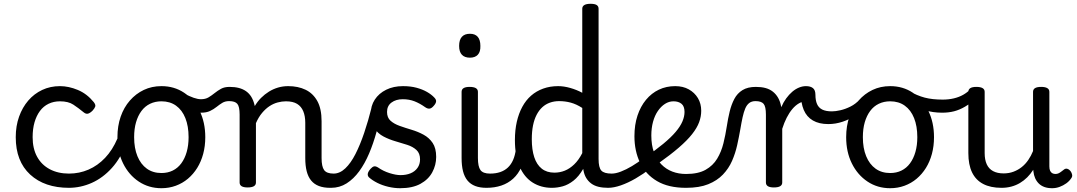

<svg xmlns="http://www.w3.org/2000/svg" viewBox="-20 -973 5676 1012"><path d="M344 17Q215 17 139 -53Q63 -123 63 -250Q63 -309 80.5 -358Q98 -407 129 -443Q160 -479 202.5 -499Q245 -519 296 -519Q342 -519 390 -499Q438 -479 474 -435Q485 -421 482 -411.5Q479 -402 468 -390Q455 -377 444 -374Q433 -371 421 -381Q393 -404 366.5 -421.5Q340 -439 296 -439Q263 -439 236 -426Q209 -413 190.5 -388Q172 -363 162 -328.5Q152 -294 152 -250Q152 -190 175.5 -147Q199 -104 242.5 -81Q286 -58 344 -58Q358 -58 365.5 -46.5Q373 -35 373 -20.5Q373 -6 366 5.5Q359 17 344 17Z M342 17Q333 17 328.5 5.5Q324 -6 324 -20.5Q324 -35 329 -46.5Q334 -58 343 -58Q398 -58 446.5 -79Q495 -100 534 -141Q573 -182 599 -243Q604 -252 616.5 -249.5Q629 -247 639.5 -238Q650 -229 646 -219Q617 -140 569.5 -87.5Q522 -35 463.5 -9Q405 17 342 17Z M831 19Q764 19 711.5 -16Q659 -51 629 -111.5Q599 -172 599 -250Q599 -309 616 -358Q633 -407 664.5 -443Q696 -479 738 -499Q780 -519 831 -519Q898 -519 950 -484.5Q1002 -450 1032 -389Q1062 -328 1062 -250Q1062 -203 1051 -162Q1040 -121 1019.5 -88Q999 -55 970.5 -31Q942 -7 906.5 6Q871 19 831 19ZM831 -61Q864 -61 890.5 -74Q917 -87 935.5 -112Q954 -137 964 -172Q974 -207 974 -250Q974 -308 957 -350.5Q940 -393 908 -416Q876 -439 831 -439Q798 -439 771 -426Q744 -413 725.5 -388Q707 -363 697 -328.5Q687 -294 687 -250Q687 -192 704.5 -149.5Q722 -107 754 -84Q786 -61 831 -61Z M1040 -379Q1029 -379 1012.5 -384Q996 -389 978 -398Q960 -407 942 -418Q926 -428 922 -440.5Q918 -453 922 -464Q926 -475 934 -480.5Q942 -486 949 -481Q979 -465 1001 -457.5Q1023 -450 1039 -450Q1063 -450 1079.5 -460Q1096 -470 1111.5 -482.5Q1127 -495 1145 -505Q1163 -515 1190 -515Q1202 -515 1208 -503.5Q1214 -492 1214 -477.5Q1214 -463 1207.5 -451.5Q1201 -440 1187 -440Q1167 -440 1152 -431Q1137 -422 1121.5 -409.5Q1106 -397 1087 -388Q1068 -379 1040 -379Z M1720 17Q1686 17 1661 7.5Q1636 -2 1620 -21.5Q1604 -41 1596.5 -70.5Q1589 -100 1589 -140V-326Q1589 -361 1578.5 -386.5Q1568 -412 1546 -425.5Q1524 -439 1487 -439Q1466 -439 1443.5 -433Q1421 -427 1400.5 -413.5Q1380 -400 1361.5 -378Q1343 -356 1329 -324V-11Q1329 2 1318 8.5Q1307 15 1285 15Q1264 15 1253.5 8.5Q1243 2 1243 -11V-369Q1243 -411 1231 -425.5Q1219 -440 1188 -440Q1173 -440 1166 -451.5Q1159 -463 1159 -477.5Q1159 -492 1167 -503.5Q1175 -515 1190 -515Q1217 -515 1238.5 -509.5Q1260 -504 1276.5 -492.5Q1293 -481 1304 -463.5Q1315 -446 1321 -422L1323 -414Q1337 -438 1356 -457Q1375 -476 1397.5 -490Q1420 -504 1445.5 -511.5Q1471 -519 1499 -519Q1551 -519 1590.5 -500Q1630 -481 1652.5 -440.5Q1675 -400 1675 -334V-140Q1675 -95 1688.5 -76.5Q1702 -58 1739 -58Q1753 -58 1760 -46.5Q1767 -35 1765.5 -20.5Q1764 -6 1753 5.5Q1742 17 1720 17Z M1725 17Q1711 17 1706 5.5Q1701 -6 1703.5 -20.5Q1706 -35 1715 -46.5Q1724 -58 1738 -58Q1771 -58 1800 -85.5Q1829 -113 1853.5 -161Q1878 -209 1899.5 -272.5Q1921 -336 1939 -408Q1944 -426 1957.5 -428.5Q1971 -431 1982.5 -423Q1994 -415 1991 -399Q1981 -338 1964.5 -277.5Q1948 -217 1925.5 -164Q1903 -111 1873.5 -70.5Q1844 -30 1807 -6.5Q1770 17 1725 17Z M2089 19Q2058 19 2026.5 11.5Q1995 4 1969 -9Q1943 -22 1925 -38Q1917 -46 1918.5 -57Q1920 -68 1933 -83Q1943 -94 1951.5 -96Q1960 -98 1973 -90Q2000 -71 2033.5 -60.5Q2067 -50 2091 -50Q2121 -50 2144 -59.5Q2167 -69 2180.5 -88Q2194 -107 2194 -133Q2194 -165 2175 -182.5Q2156 -200 2126.5 -209.5Q2097 -219 2064 -228.5Q2031 -238 2001.5 -253.5Q1972 -269 1953 -297Q1934 -325 1934 -373Q1934 -415 1955.5 -448Q1977 -481 2015.5 -500Q2054 -519 2104 -519Q2144 -519 2175.5 -510.5Q2207 -502 2230.5 -488.5Q2254 -475 2269 -459Q2280 -448 2278.5 -437.5Q2277 -427 2266 -415Q2255 -402 2244.5 -400.5Q2234 -399 2221 -408Q2193 -428 2165 -439Q2137 -450 2103 -450Q2067 -450 2043.5 -432.5Q2020 -415 2020 -383Q2020 -353 2038.5 -336.5Q2057 -320 2086.5 -309.5Q2116 -299 2149.5 -289Q2183 -279 2212.5 -263Q2242 -247 2260.5 -219.5Q2279 -192 2279 -146Q2279 -103 2258.5 -65Q2238 -27 2196 -4Q2154 19 2089 19Z M2544 17Q2510 17 2485 7.5Q2460 -2 2444 -21.5Q2428 -41 2420.5 -70.5Q2413 -100 2413 -140V-489Q2413 -502 2423.5 -508.5Q2434 -515 2455 -515Q2477 -515 2488 -508.5Q2499 -502 2499 -489V-140Q2499 -95 2512.5 -76.5Q2526 -58 2563 -58Q2577 -58 2584 -46.5Q2591 -35 2589.5 -20.5Q2588 -6 2577 5.5Q2566 17 2544 17ZM2457 -669Q2429 -669 2414.5 -684.5Q2400 -700 2400 -731Q2400 -763 2414.5 -779Q2429 -795 2457 -795Q2484 -795 2498 -779Q2512 -763 2512 -731Q2513 -700 2498.5 -684.5Q2484 -669 2457 -669Z M2544 17Q2530 17 2523.5 5.5Q2517 -6 2518.5 -20.5Q2520 -35 2531 -46.5Q2542 -58 2563 -58Q2593 -58 2616.5 -66Q2640 -74 2657 -90Q2674 -106 2684.5 -130Q2695 -154 2699 -186Q2701 -201 2714 -205.5Q2727 -210 2739.5 -205.5Q2752 -201 2750 -186Q2746 -133 2729 -94.5Q2712 -56 2685 -31.5Q2658 -7 2622.5 5Q2587 17 2544 17Z M2889 17Q2832 17 2788 -10.5Q2744 -38 2719 -94Q2694 -150 2694 -235Q2694 -287 2704 -331Q2714 -375 2733 -410Q2752 -445 2779.5 -469Q2807 -493 2843 -506Q2879 -519 2922 -519Q2952 -519 2985.5 -509.5Q3019 -500 3049 -484V-927Q3049 -940 3060 -946.5Q3071 -953 3093 -953Q3115 -953 3125 -946.5Q3135 -940 3135 -927V-135Q3135 -90 3149.5 -74Q3164 -58 3204 -58Q3216 -58 3222 -46.5Q3228 -35 3226.5 -20.5Q3225 -6 3215 5.5Q3205 17 3185 17Q3157 17 3134.5 11.5Q3112 6 3096 -6Q3080 -18 3069.5 -35.5Q3059 -53 3055 -77L3054 -83Q3031 -43 3003 -21Q2975 1 2946 9Q2917 17 2889 17ZM2902 -63Q2931 -63 2957 -73.5Q2983 -84 3006.5 -106.5Q3030 -129 3049 -166V-404Q3018 -424 2988.5 -432Q2959 -440 2927 -440Q2901 -440 2878.5 -432Q2856 -424 2838.5 -408Q2821 -392 2808.5 -368Q2796 -344 2789.5 -312Q2783 -280 2783 -239Q2783 -184 2796 -144.5Q2809 -105 2835.5 -84Q2862 -63 2902 -63Z M3185 17Q3171 17 3164.5 5.5Q3158 -6 3159.5 -20.5Q3161 -35 3172 -46.5Q3183 -58 3204 -58Q3225 -58 3252.5 -68.5Q3280 -79 3311 -97.5Q3342 -116 3373 -140Q3386 -151 3397.5 -147.5Q3409 -144 3416 -133Q3423 -122 3422.5 -108.5Q3422 -95 3410 -86Q3371 -56 3330.5 -32.5Q3290 -9 3252.5 4Q3215 17 3185 17Z M3374 -139Q3435 -181 3476 -215Q3517 -249 3541.5 -278Q3566 -307 3577 -333Q3588 -359 3588 -383Q3588 -413 3572 -426Q3556 -439 3530 -439Q3506 -439 3485 -425.5Q3464 -412 3447.5 -388Q3431 -364 3422 -331Q3413 -298 3413 -259Q3413 -208 3427 -170Q3441 -132 3466 -106.5Q3491 -81 3524 -68.5Q3557 -56 3596 -56Q3611 -56 3618 -45Q3625 -34 3625 -19.5Q3625 -5 3618 6Q3611 17 3596 17Q3503 17 3443 -18.5Q3383 -54 3353.5 -115.5Q3324 -177 3324 -255Q3324 -315 3340 -363.5Q3356 -412 3385 -447Q3414 -482 3453 -500.5Q3492 -519 3539 -519Q3580 -519 3610.5 -502Q3641 -485 3658.5 -456Q3676 -427 3676 -389Q3676 -359 3665 -329Q3654 -299 3628 -266Q3602 -233 3558 -195Q3514 -157 3449 -111Z M3596 17Q3577 17 3568 6Q3559 -5 3559 -19.5Q3559 -34 3568 -45Q3577 -56 3596 -56Q3660 -56 3699 -78Q3738 -100 3760 -136.5Q3782 -173 3793 -217.5Q3804 -262 3811 -308Q3817 -348 3826 -385Q3835 -422 3850.5 -451.5Q3866 -481 3893.5 -498Q3921 -515 3964 -515Q3973 -515 3977.5 -503.5Q3982 -492 3981.5 -477.5Q3981 -463 3976 -451.5Q3971 -440 3962 -440Q3942 -440 3929 -430Q3916 -420 3908 -401Q3900 -382 3894 -354.5Q3888 -327 3882 -291Q3875 -251 3865.5 -208Q3856 -165 3838.5 -125Q3821 -85 3790.5 -53Q3760 -21 3713 -2Q3666 17 3596 17Z M4059 15Q4038 15 4027.5 8.5Q4017 2 4017 -11V-369Q4017 -411 4005 -425.5Q3993 -440 3962 -440Q3947 -440 3940 -451.5Q3933 -463 3933 -477.5Q3933 -492 3941 -503.5Q3949 -515 3964 -515Q3993 -515 4015 -509Q4037 -503 4053.5 -490Q4070 -477 4081 -458Q4092 -439 4097 -413L4098 -408Q4109 -434 4124 -454.5Q4139 -475 4156 -489.5Q4173 -504 4191.5 -511.5Q4210 -519 4228 -519Q4247 -519 4256.5 -507Q4266 -495 4266 -479Q4266 -463 4256.5 -451Q4247 -439 4228 -439Q4210 -439 4191.5 -428.5Q4173 -418 4156.5 -398.5Q4140 -379 4126.5 -352.5Q4113 -326 4103 -294V-11Q4103 2 4092 8.5Q4081 15 4059 15Z M4346 -319Q4297 -319 4264.5 -338Q4232 -357 4216.5 -393.5Q4201 -430 4201 -484L4228 -519Q4252 -519 4265 -508.5Q4278 -498 4278 -473Q4278 -444 4286.5 -424.5Q4295 -405 4314 -395.5Q4333 -386 4365 -386Q4384 -386 4410 -392Q4436 -398 4463 -411.5Q4490 -425 4512 -449Q4522 -460 4535.5 -456.5Q4549 -453 4554.5 -441.5Q4560 -430 4547 -415Q4524 -388 4491.5 -366Q4459 -344 4421.5 -331.5Q4384 -319 4346 -319Z M4672 19Q4605 19 4552.5 -16Q4500 -51 4470 -111.5Q4440 -172 4440 -250Q4440 -309 4457 -358Q4474 -407 4505.5 -443Q4537 -479 4579 -499Q4621 -519 4672 -519Q4739 -519 4791 -484.5Q4843 -450 4873 -389Q4903 -328 4903 -250Q4903 -203 4892 -162Q4881 -121 4860.5 -88Q4840 -55 4811.5 -31Q4783 -7 4747.5 6Q4712 19 4672 19ZM4672 -61Q4705 -61 4731.5 -74Q4758 -87 4776.5 -112Q4795 -137 4805 -172Q4815 -207 4815 -250Q4815 -308 4798 -350.5Q4781 -393 4749 -416Q4717 -439 4672 -439Q4639 -439 4612 -426Q4585 -413 4566.5 -388Q4548 -363 4538 -328.5Q4528 -294 4528 -250Q4528 -192 4545.5 -149.5Q4563 -107 4595 -84Q4627 -61 4672 -61Z M4946 -379Q4897 -379 4853 -392.5Q4809 -406 4746 -440Q4733 -447 4731 -458.5Q4729 -470 4734 -480Q4739 -490 4749 -495Q4759 -500 4770 -494Q4814 -469 4854 -458.5Q4894 -448 4949 -448Q4980 -448 5007.5 -454.5Q5035 -461 5057 -473.5Q5079 -486 5095 -503Q5102 -511 5111 -507.5Q5120 -504 5127 -494.5Q5134 -485 5134.5 -473.5Q5135 -462 5125 -454Q5094 -427 5066 -410.5Q5038 -394 5009 -386.5Q4980 -379 4946 -379Z M5259 17Q5201 17 5162 -3.5Q5123 -24 5103.5 -64.5Q5084 -105 5084 -166V-489Q5084 -502 5094.5 -508.5Q5105 -515 5126 -515Q5148 -515 5159 -508.5Q5170 -502 5170 -489V-166Q5170 -131 5181 -107Q5192 -83 5214.5 -71Q5237 -59 5270 -59Q5298 -59 5322 -68Q5346 -77 5365.5 -92.5Q5385 -108 5400 -130Q5415 -152 5425 -177V-489Q5425 -502 5435.5 -508.5Q5446 -515 5468 -515Q5489 -515 5500 -508.5Q5511 -502 5511 -489V-96Q5511 -82 5515 -73Q5519 -64 5526.5 -60Q5534 -56 5543 -56Q5552 -56 5559.5 -59.5Q5567 -63 5574.5 -69Q5582 -75 5589 -80Q5597 -86 5606.5 -83Q5616 -80 5624 -69Q5629 -62 5631 -52Q5633 -42 5626 -33Q5616 -18 5600 -6.5Q5584 5 5565 12Q5546 19 5526 19Q5502 19 5484.5 12.5Q5467 6 5455 -6Q5443 -18 5436 -34Q5429 -50 5427 -69L5426 -78Q5412 -56 5394.5 -38.5Q5377 -21 5356 -8.5Q5335 4 5310.5 10.5Q5286 17 5259 17Z"/></svg>

Font: Playwrite US Modern
Style: Regular
Weight: 400
Designer: Veronika Burian, José Scaglione
Foundry: TypeTogether
Version: Version 1.002